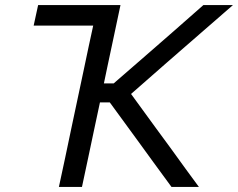

<svg xmlns="http://www.w3.org/2000/svg" viewBox="-20 -733 934 753"><path d="M211 0Q223.5 -59 235.5 -114Q247 -169 261 -235.5L309 -461.5Q319 -509.5 327.8 -550.8Q336.5 -592 345.5 -632.5H112L129.5 -713H452.5Q440 -653.5 428 -597.5Q416 -541 401.5 -473L387.5 -406H426L567 -528.5Q616.5 -571.5 665 -614Q713.5 -656.5 777.5 -713H893.5Q826.5 -654.5 763 -599.5Q699 -544 636 -489L494 -364.5L590.5 -232Q617.5 -195 648.5 -153Q679 -110.5 708.2 -70.5Q737.5 -30.5 760 0H652.5Q614.5 -51.5 581.8 -96.5Q549 -141.5 517.5 -185L410.5 -331.5H372L351.5 -235.5Q337.5 -169 325.8 -114Q314 -59 301.5 0Z"/></svg>

Font: Heraclito
Style: Italic
Weight: 400
Italic angle: -12°
Designer: Kostas Bartsokas (font) & Cristiano Sobral (main changes)
Foundry: Kostas Bartsokas (font) & Cristiano Sobral (main changes)
Version: Version 1.00;July 8, 2020;FontCreator 13.0.0.2655 64-bit